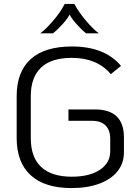

<svg xmlns="http://www.w3.org/2000/svg" viewBox="-20 -948 705 979"><path d="M65 -244V-457Q65 -582 136.5 -646.5Q208 -711 347 -711Q514 -711 597 -612L545 -570Q475 -653 346 -653Q242 -653 189.5 -603.5Q137 -554 137 -457V-244Q137 -146 190 -96.5Q243 -47 346 -47Q436 -47 489 -82Q542 -117 542 -176V-240Q542 -285 518 -308.5Q494 -332 449 -332H329V-390H464Q612 -390 612 -247V-172Q612 -116 579.5 -75Q547 -34 486.5 -11.5Q426 11 345 11Q208 11 136.5 -54.5Q65 -120 65 -244ZM310 -928H359Q381 -887 417.5 -843.5Q454 -800 484 -778H419Q395 -797 369 -826.5Q343 -856 335 -874Q326 -855 300 -826Q274 -797 250 -778H185Q215 -800 252 -843.5Q289 -887 310 -928Z"/></svg>

Font: KoHo
Style: Regular
Weight: 400
Version: Version 1.000; ttfautohint (v1.6)